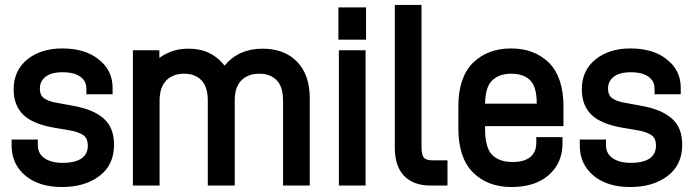

<svg xmlns="http://www.w3.org/2000/svg" viewBox="-20 -730 2798 776"><path d="M85 -18.1Q26.9 -64.9 26.9 -142.1V-166H132.8V-143.1Q132.8 -110.4 158.2 -91.8Q185.5 -71.8 232.9 -71.8Q285.2 -71.8 311 -90.8Q335 -108.9 335 -141.1Q335 -168.9 319.8 -181.2Q299.8 -197.3 256.8 -204.1L193.8 -214.8Q113.8 -229.5 76.2 -264.2Q35.2 -302.2 35.2 -369.1Q35.2 -445.3 90.8 -490.2Q146 -534.2 231 -534.2Q323.2 -534.2 377 -491.2Q435.1 -447.3 435.1 -375V-349.1H329.1V-372.1Q329.1 -401.4 306.2 -418.9Q281.2 -438 232.9 -438Q186.5 -438 163.1 -418.9Q141.1 -401.4 141.1 -372.1Q141.1 -346.7 154.8 -335.9Q173.8 -319.3 212.9 -314L278.8 -301.8Q358.4 -287.1 398.9 -251Q440.9 -214.8 440.9 -145Q440.9 -62.5 380.9 -18.1Q322.8 25.9 230 25.9Q140.1 25.9 85 -18.1Z M624 -526.9V-496.1Q643.6 -509.3 652.8 -513.2Q691.9 -533.2 740.7 -533.2Q799.8 -533.2 839.8 -507.8Q866.7 -491.7 887.7 -464.8Q944.3 -533.2 1041 -533.2Q1130.9 -533.2 1182.1 -479Q1231.9 -426.3 1231.9 -333V20H1124V-323.2Q1124 -378.4 1099.1 -404.8Q1073.2 -432.1 1027.8 -432.1Q982.4 -432.1 955.1 -404.8Q928.7 -377 928.7 -326.2V20H819.8V-323.2Q819.8 -378.4 794.9 -404.8Q769 -432.1 724.1 -432.1Q679.2 -432.1 651.9 -404.8Q625 -376.5 625 -323.2V20H517.1V-526.9Z M1459.5 -700.2V-569.8H1347.7V-700.2ZM1457.5 -526.9V20H1349.6V-526.9Z M1612.3 -20Q1575.7 -59.6 1575.7 -132.8V-710H1683.6V-137.2Q1683.6 -104 1693.4 -92.8Q1702.6 -82 1727.5 -82H1788.6V20H1720.7Q1650.9 20 1612.3 -20Z M2257.3 -220.2H1940.4V-210Q1940.4 -132.8 1969.2 -104Q1998 -75.2 2052.2 -75.2Q2099.1 -75.2 2124.5 -96.2Q2147.5 -116.2 2147.5 -152.8V-175.8H2253.4V-150.9Q2253.4 -70.8 2197.3 -22Q2142.1 25.9 2047.4 25.9Q1950.7 25.9 1891.6 -33.2Q1832.5 -92.3 1832.5 -211.9V-299.8Q1832.5 -417 1891.6 -476.1Q1951.2 -534.2 2045.4 -534.2Q2139.6 -534.2 2199.2 -476.1Q2257.3 -416.5 2257.3 -299.8ZM1968.3 -403.8Q1941.9 -378.9 1940.4 -311H2149.4Q2149.4 -378.9 2122.6 -405.8Q2096.2 -432.1 2045.4 -432.1Q1996.6 -432.1 1968.3 -403.8Z M2381.3 -18.1Q2323.2 -64.9 2323.2 -142.1V-166H2429.2V-143.1Q2429.2 -110.4 2454.6 -91.8Q2481.9 -71.8 2529.3 -71.8Q2581.5 -71.8 2607.4 -90.8Q2631.3 -108.9 2631.3 -141.1Q2631.3 -168.9 2616.2 -181.2Q2596.2 -197.3 2553.2 -204.1L2490.2 -214.8Q2410.2 -229.5 2372.6 -264.2Q2331.5 -302.2 2331.5 -369.1Q2331.5 -445.3 2387.2 -490.2Q2442.4 -534.2 2527.3 -534.2Q2619.6 -534.2 2673.3 -491.2Q2731.4 -447.3 2731.4 -375V-349.1H2625.5V-372.1Q2625.5 -401.4 2602.5 -418.9Q2577.6 -438 2529.3 -438Q2482.9 -438 2459.5 -418.9Q2437.5 -401.4 2437.5 -372.1Q2437.5 -346.7 2451.2 -335.9Q2470.2 -319.3 2509.3 -314L2575.2 -301.8Q2654.8 -287.1 2695.3 -251Q2737.3 -214.8 2737.3 -145Q2737.3 -62.5 2677.2 -18.1Q2619.1 25.9 2526.4 25.9Q2436.5 25.9 2381.3 -18.1Z"/></svg>

Font: D-DIN-PRO SemiBold
Style: Bold
Weight: 600
Designer: datto
Foundry: CyberFei
Version: Version 1.000;hotconv 1.0.109;makeotfexe 2.5.65596